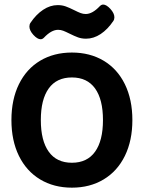

<svg xmlns="http://www.w3.org/2000/svg" viewBox="-20 -824 640 854"><path d="M568.8 -290Q568.8 -198.7 535.4 -130.6Q502 -62.5 440.9 -25.9Q379.9 10.7 299.8 10.7Q219.7 10.7 158.7 -25.9Q97.7 -62.5 64.2 -130.6Q30.8 -198.7 30.8 -290Q30.8 -381.3 64.2 -449.5Q97.7 -517.6 158.7 -554Q219.7 -590.3 299.8 -590.3Q379.9 -590.3 440.9 -554Q502 -517.6 535.4 -449.5Q568.8 -381.3 568.8 -290ZM161.6 -290Q161.6 -198.2 196.8 -149.2Q231.9 -100.1 299.8 -100.1Q367.7 -100.1 402.8 -149.2Q438 -198.2 438 -290Q438 -381.8 402.8 -430.7Q367.7 -479.5 299.8 -479.5Q231.9 -479.5 196.8 -430.7Q161.6 -381.8 161.6 -290ZM310.1 -778.8Q327.6 -770 338.6 -765.9Q349.6 -761.7 361.3 -761.7Q391.1 -761.7 424.3 -796.9Q431.2 -803.7 439 -803.7Q453.1 -803.7 471.2 -784.2Q488.8 -764.6 488.8 -747.1Q488.8 -737.3 483.9 -730.5Q459 -693.4 427.7 -672.6Q396.5 -651.9 362.8 -651.9Q343.3 -651.9 327.1 -657.7Q311 -663.6 289.6 -674.3Q272 -683.1 261 -687.3Q250 -691.4 238.3 -691.4Q208.5 -691.4 175.3 -656.2Q168.5 -649.4 160.6 -649.4Q146.5 -649.4 128.4 -668.9Q110.8 -688.5 110.8 -706.1Q110.8 -715.8 115.7 -722.7Q140.6 -759.8 171.9 -780.5Q203.1 -801.3 236.8 -801.3Q256.3 -801.3 272.5 -795.4Q288.6 -789.6 310.1 -778.8Z"/></svg>

Font: Courier Prime
Style: Bold
Weight: 700
Designer: Alan Dague-Greene, Quote-Unquote Apps
Foundry: Quote-Unquote Apps
Version: Version 3.018